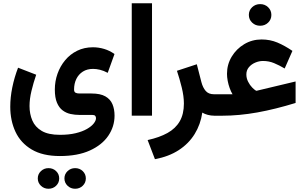

<svg xmlns="http://www.w3.org/2000/svg" viewBox="-20 -707 1867 1173"><path d="M373.6 383Q373.6 409.3 392.7 427.8Q411.8 446.2 438.9 446.2Q466.6 446.2 485.5 427.8Q504.4 409.5 504.4 383Q504.4 356.6 485.6 338.4Q466.7 320.2 439 320.2Q411.9 320.2 392.7 338.5Q373.6 356.7 373.6 383ZM210.8 383Q210.8 409.3 229.9 427.8Q249.1 446.2 276.1 446.2Q303.8 446.2 322.8 427.8Q341.7 409.5 341.7 383Q341.7 356.6 322.8 338.4Q304 320.2 276.3 320.2Q249.1 320.2 230 338.5Q210.8 356.7 210.8 383ZM346 246.3Q454.8 246.3 529.1 212.4Q603.4 178.6 641.6 122.4Q679.8 66.2 679.8 -0.6Q679.8 -39.8 667 -70.4Q654.2 -100.9 623.5 -118.4Q592.8 -135.8 539 -135.8H465.5Q449.8 -135.8 441.2 -140.7Q432.5 -145.5 432.5 -160.2Q432.5 -196.1 446.3 -224.6Q460.2 -253 486.2 -269.6Q512.3 -286.1 548.5 -286.1Q568.2 -286.1 590.8 -280.7Q613.5 -275.2 638.1 -262L679.5 -376.9Q650.2 -397.9 616.2 -408.1Q582.2 -418.2 547.8 -418.2Q494.6 -418.2 451.6 -397Q408.5 -375.8 378.1 -339.2Q347.6 -302.6 331.3 -256.4Q315 -210.2 315 -159.9Q315 -110.3 328 -79.6Q340.9 -48.9 362.7 -32.6Q384.4 -16.3 411.1 -10.6Q437.7 -4.9 464.9 -4.9H544Q556.8 -4.9 561.6 0.7Q566.5 6.2 566.5 14.9Q566.5 29.9 552.5 47.5Q538.6 65.1 511.1 80.9Q483.7 96.7 442.4 106.7Q401.1 116.7 346 116.7Q275.3 116.7 234.9 92.8Q194.4 68.9 177.4 28.9Q160.4 -11.1 160.4 -59.2Q160.4 -102.3 172.2 -151.3Q183.9 -200.3 201.1 -250.5L90.4 -293.4Q67.5 -233.7 55.1 -172.9Q42.7 -112.2 42.7 -55.2Q42.7 30.1 74.6 98.3Q106.5 166.5 173.7 206.4Q240.9 246.3 346 246.3Z M908.7 -687.2H784.9V-0.5H908.7Z M1292.2 0H1305.2V-131.2H1286.8Q1254.1 -131.2 1236.6 -151.6Q1219.1 -172 1210.4 -205.4L1182.4 -314.4L1061 -274.5Q1077.1 -226.5 1090.3 -172.7Q1103.5 -118.8 1103.5 -74.5Q1103.5 -10.1 1078.2 33.8Q1052.9 77.8 1003.5 105.3Q954 132.9 881.9 148.7L926.6 265.5Q1011 249.7 1072 210.2Q1132.9 170.6 1169.2 111.8Q1205.5 53 1215.9 -19.1Q1229.2 -10.8 1248.8 -5.4Q1268.4 0 1292.2 0Z M1500.3 -615.9Q1500.3 -587.9 1520.4 -568.8Q1540.4 -549.7 1569.3 -549.7Q1598.2 -549.7 1618.1 -568.8Q1637.9 -587.8 1637.9 -615.8Q1637.9 -643.7 1618.1 -662.8Q1598.3 -681.9 1569.4 -681.9Q1540.4 -681.9 1520.4 -662.9Q1500.3 -643.9 1500.3 -615.9ZM1400.6 -131.2H1287.1V0H1336Q1388.8 0 1442.7 -5.1Q1496.7 -10.1 1552.5 -20.1Q1608.3 -30.2 1666.5 -44.7Q1724.7 -59.2 1785.9 -78V-209.3L1554.2 -154Q1551.7 -153.2 1549.1 -152.7Q1546.5 -152.2 1544.7 -152.5Q1535.1 -157.8 1520.8 -172.2Q1506.6 -186.6 1495.9 -207.7Q1485.1 -228.7 1485.1 -252.3Q1485.1 -277.9 1500.4 -296.1Q1515.7 -314.4 1539.2 -324.4Q1562.6 -334.5 1586.8 -334.5Q1622.9 -334.5 1654.5 -321.3Q1686.1 -308.2 1719.2 -288.6L1766.5 -396.1Q1719.4 -428.3 1674.7 -447.1Q1629.9 -465.9 1578.1 -465.9Q1520.2 -465.9 1472.2 -437.2Q1424.1 -408.4 1395.4 -360.7Q1366.8 -312.9 1366.8 -256Q1366.8 -236.3 1371 -213.5Q1375.3 -190.7 1383 -169.2Q1390.6 -147.8 1400.6 -131.2Z"/></svg>

Font: Vazirmatn RD NL
Style: Regular
Weight: 400
Designer: Saber Rastikerdar
Foundry: Saber Rastikerdar
Version: Version 32.101